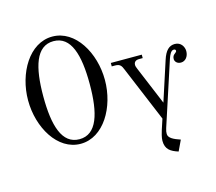

<svg xmlns="http://www.w3.org/2000/svg" viewBox="-130 -893 1453 1294"><g transform="rotate(-15 597.0 -245.5)"><path d="M674 -432H697C733 -432 741 -416 752 -389L913 -4L889 69C884 85 874 118 874 141C874 201 908 222 961 239L996 165C951 150 914 133 914 104C914 92 915 82 921 64L938 12L1066 -380C1075 -406 1087 -433 1106 -433C1116 -433 1120 -428 1120 -422C1120 -416 1116 -412 1108 -406C1100 -400 1090 -392 1090 -372C1090 -354 1105 -336 1132 -336C1163 -336 1186 -364 1186 -402C1186 -430 1167 -468 1123 -468C1084 -468 1056 -443 1036 -380L947 -106L836 -372C831 -384 828 -392 828 -401C828 -425 848 -432 862 -432H890V-456H674ZM176 -356C176 -560 216 -698 338 -698C460 -698 500 -560 500 -356C500 -152 460 -14 338 -14C216 -14 176 -152 176 -356ZM70 -356C70 -167 177 18 338 18C499 18 606 -167 606 -356C606 -545 499 -730 338 -730C177 -730 70 -545 70 -356Z"/></g></svg>

Font: Old Standard
Style: Regular
Weight: 400
Designer: Alexey Kryukov <alexios@thessalonica.org.ru>
Version: Version 2.0